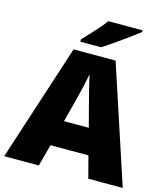

<svg xmlns="http://www.w3.org/2000/svg" viewBox="-133 -1034 991 1136"><g transform="rotate(15 363.0 -465.5)"><path d="M515.1 0 480 -133.8H248L211.9 0H0L232.9 -716.8H490.2L726.1 0ZM439.9 -292 409.2 -409.2Q398.4 -448.2 383.1 -510.3Q367.7 -572.3 362.8 -599.1Q358.4 -574.2 345.5 -517.1Q332.5 -460 288.1 -292ZM259.8 -771V-785.2Q335 -865.7 355.2 -889.2Q375.5 -912.6 388.7 -931.2H597.7V-920.9Q558.6 -889.6 490.2 -841.3Q421.9 -793 386.7 -771Z"/></g></svg>

Font: OpenSansExtrabold
Style: Regular
Weight: 800
Foundry: Ascender Corporation
Version: Version 1.10